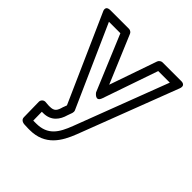

<svg xmlns="http://www.w3.org/2000/svg" viewBox="-209 -873 1044 1044"><g transform="rotate(45 313.0 -350.5)"><path d="M177 -15H166L165 -82H167H175C237 -82 265 -124 277 -167L287 -195C289 -201 289 -209 287 -214L77 -686H165L299 -365C299 -365 330 -321 346 -367L456 -686H545L340 -148C310 -69 277 -15 188 -15ZM140 -134C126 -134 115 -122 115 -109L117 8C117 25 132 34 151 34C157 34 167 35 177 35H188C307 35 354 -48 386 -130L605 -702C619 -739 582 -736 582 -736H439C430 -736 419 -729 415 -719L320 -445L204 -721C201 -729 191 -736 181 -736H39C-4 -736 16 -701 16 -701L237 -203L230 -184C230 -184 229 -183 229 -182C219 -145 210 -132 175 -132H167C158 -132 149 -134 140 -134Z"/></g></svg>

Font: Asimov
Style: NarOu
Weight: 500
Designer: Google
Version: Version 2.000980; 2014